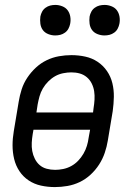

<svg xmlns="http://www.w3.org/2000/svg" viewBox="-20 -752 540 780"><path d="M203 8Q174 8 146.5 2Q119 -4 96.5 -19Q74 -34 59 -56.5Q44 -79 37.5 -106Q31 -133 31 -161.5Q31 -190 36 -219L56 -339Q60 -364 68 -389Q76 -414 91 -436.5Q106 -459 126 -477.5Q146 -496 170 -507.5Q194 -519 219.5 -523.5Q245 -528 270 -528Q299 -528 326.5 -522Q354 -516 376.5 -501Q399 -486 414.5 -463.5Q430 -441 436.5 -414Q443 -387 442.5 -358.5Q442 -330 438 -301L418 -181Q414 -156 405.5 -131Q397 -106 382.5 -83.5Q368 -61 348 -42.5Q328 -24 304 -12.5Q280 -1 254 3.5Q228 8 203 8ZM128 -295H358L360 -312Q363 -330 364 -347.5Q365 -365 362.5 -381.5Q360 -398 352.5 -413Q345 -428 332.5 -438.5Q320 -449 304 -453.5Q288 -458 270 -458Q254 -458 236.5 -454.5Q219 -451 204 -442.5Q189 -434 176 -421Q163 -408 154 -392.5Q145 -377 140.5 -360.5Q136 -344 133 -328ZM204 -62Q220 -62 237 -65.5Q254 -69 269.5 -77.5Q285 -86 297.5 -99Q310 -112 319 -127.5Q328 -143 333 -159.5Q338 -176 340 -192L346 -225H116L113 -208Q110 -190 109 -172.5Q108 -155 111 -138.5Q114 -122 121.5 -107Q129 -92 141 -81.5Q153 -71 169.5 -66.5Q186 -62 204 -62ZM404 -608Q390 -608 376 -613.5Q362 -619 354 -630Q346 -641 344 -655.5Q342 -670 344 -685Q346 -695 351 -704.5Q356 -714 365 -720.5Q374 -727 384 -729.5Q394 -732 405 -732Q419 -732 433 -726.5Q447 -721 455 -710Q463 -699 465.5 -684.5Q468 -670 465 -655Q463 -645 458 -635.5Q453 -626 444 -619.5Q435 -613 425 -610.5Q415 -608 404 -608ZM204 -608Q190 -608 176 -613.5Q162 -619 154 -630Q146 -641 144 -655.5Q142 -670 144 -685Q146 -695 151 -704.5Q156 -714 165 -720.5Q174 -727 184 -729.5Q194 -732 205 -732Q219 -732 233 -726.5Q247 -721 255 -710Q263 -699 265.5 -684.5Q268 -670 265 -655Q263 -645 258 -635.5Q253 -626 244 -619.5Q235 -613 225 -610.5Q215 -608 204 -608Z"/></svg>

Font: Iosevka
Style: Italic
Weight: 400
Italic angle: -9°
Monospace: yes
Designer: Belleve Invis
Foundry: Belleve Invis
Version: Version 32.5.0; ttfautohint (v1.8.4)